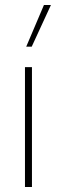

<svg xmlns="http://www.w3.org/2000/svg" viewBox="-20 -749 228 769"><path d="M156 -729H184L107 -562H85ZM80 0V-480H108V0Z"/></svg>

Font: Prompt Thin
Style: Regular
Weight: 100
Designer: Katatrad Team
Foundry: CadsonDemak
Version: Version 1.030